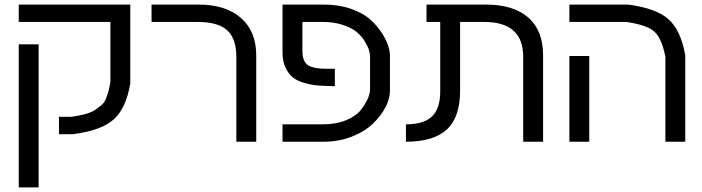

<svg xmlns="http://www.w3.org/2000/svg" viewBox="-20 -620 3070 840"><path d="M550 -255Q532 -147 478 -98Q424 -49 300 -33H238V-109H293Q329 -114 355.5 -121.5Q382 -129 399.5 -141.5Q417 -154 427.5 -163.5Q438 -173 445.5 -193.5Q453 -214 455.5 -224Q458 -234 463 -261V-524H62V-600H550ZM149 -426V200H62V-426Z M850 -600Q967 -600 1034 -541.5Q1101 -483 1101 -378V0H1014V-372Q1014 -450 974.5 -487Q935 -524 843 -524H643V-600Z M1397 -600Q1462 -600 1515 -581.5Q1568 -563 1598.5 -536Q1629 -509 1650 -476.5Q1671 -444 1678.5 -419.5Q1686 -395 1686 -378V-222Q1686 -188 1666 -150Q1646 -112 1610.5 -78Q1575 -44 1518.5 -22Q1462 0 1397 0H1216V-76H1391Q1451 -76 1495 -94.5Q1539 -113 1559.5 -140Q1580 -167 1589.5 -189.5Q1599 -212 1599 -229V-371Q1599 -384 1594.5 -400Q1590 -416 1576 -439Q1562 -462 1540.5 -480Q1519 -498 1480 -511Q1441 -524 1391 -524H1303V-397Q1303 -352 1326.5 -335.5Q1350 -319 1411 -319H1445V-243L1405 -244Q1377 -245 1356 -247.5Q1335 -250 1307 -258.5Q1279 -267 1260.5 -282Q1242 -297 1229 -324.5Q1216 -352 1216 -390V-600Z M2269 -372Q2269 -524 2098 -524H1993V-224Q1993 -107 1935 -53.5Q1877 0 1756 0V-76Q1833 -76 1869.5 -110Q1906 -144 1906 -221V-524H1846V-600H2105Q2226 -600 2291 -543.5Q2356 -487 2356 -378V0H2269Z M2728 -600Q2851 -584 2905 -535.5Q2959 -487 2978 -378V0H2891V-372Q2875 -453 2842.5 -482Q2810 -511 2720 -524H2471V-600ZM2471 0V-375H2558V0Z"/></svg>

Font: ColatingCofangSans
Style: Regular
Weight: 400
Foundry: GNU
Version: Version 412.227;June 27, 2022;FontCreator 11.0.0.2412 32-bit